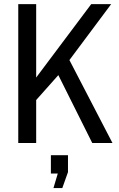

<svg xmlns="http://www.w3.org/2000/svg" viewBox="-20 -701 583 941"><path d="M157.3 0H69.5V-680.7H157.3V-321L427 -680.7H524.8L320.2 -406.6L531.3 0H432.2L265.9 -332.8L157.3 -210.7ZM229.4 149.4V59.5H313.2V142.5L285.4 220.7H242L263.2 149.4Z"/></svg>

Font: Puralecka Narrow
Style: Regular
Weight: 400
Designer: Hector Gatti, Marcela Romero, Pablo Cosgaya and Nicolas Silva
Version: Version 1.004;PS 001.004;hotconv 1.0.70;makeotf.lib2.5.58329